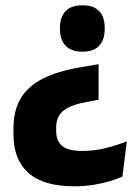

<svg xmlns="http://www.w3.org/2000/svg" viewBox="-20 -524 502 706"><path d="M342.5 -288V-157.5L294 -148Q253 -140.5 229.5 -127.8Q206 -115 196.2 -97.2Q186.5 -79.5 186.5 -55V-42.5Q186.5 -6 208.5 12.5Q230.5 31 283 31Q325.5 31 366.8 21Q408 11 446.5 -4.5L430 125.5Q411 134 383.8 142.2Q356.5 150.5 323.2 155.8Q290 161 252 161Q140 161 84.8 112Q29.5 63 29.5 -30V-50.5Q29.5 -119 57 -163.8Q84.5 -208.5 138.2 -235.2Q192 -262 272 -276ZM283 -504.5Q325 -504.5 345 -482.8Q365 -461 365 -422V-416.5Q365 -378 345 -356Q325 -334 283 -334Q241.5 -334 221 -356Q200.5 -378 200.5 -416.5V-422Q200.5 -461 221 -482.8Q241.5 -504.5 283 -504.5Z"/></svg>

Font: Anek Gurmukhi Medium
Style: Bold
Weight: 700
Version: Version 1.003